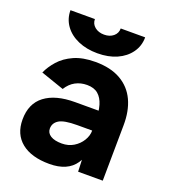

<svg xmlns="http://www.w3.org/2000/svg" viewBox="-131 -794 791 901"><g transform="rotate(20 264.0 -344.0)"><path d="M359 0 355 -101V-253Q355 -298 345.5 -330Q336 -362 315.5 -379.5Q295 -397 260 -397Q228 -397 202 -383Q176 -369 158 -340L42 -380Q56 -412 83 -442.5Q110 -473 153.5 -492.5Q197 -512 260 -512Q336 -512 386.5 -483Q437 -454 461.5 -401.5Q486 -349 485 -277L482 0ZM219 12Q129 12 79.5 -28Q30 -68 30 -141Q30 -221 83.5 -261.5Q137 -302 234 -302H361V-204H280Q215 -204 190 -188.5Q165 -173 165 -145Q165 -123 185 -110.5Q205 -98 241 -98Q274 -98 299.5 -113.5Q325 -129 340 -153.5Q355 -178 355 -204H387Q387 -102 348.5 -45Q310 12 219 12ZM253 -553Q199 -553 156.5 -571.5Q114 -590 90 -623.5Q66 -657 66 -700H188Q188 -676 206.5 -661Q225 -646 253 -646Q281 -646 299 -661Q317 -676 317 -700H439Q439 -657 415 -623.5Q391 -590 349.5 -571.5Q308 -553 253 -553Z"/></g></svg>

Font: Figtree
Style: Bold
Weight: 700
Designer: Erik Kennedy
Foundry: Erik Kennedy
Version: Version 2.001;gftools[0.9.30]